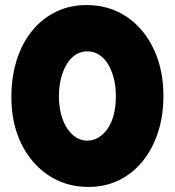

<svg xmlns="http://www.w3.org/2000/svg" viewBox="-20 -719 690 759"><path d="M330 20Q263 20 207.5 -6Q152 -32 111 -79.5Q70 -127 47.5 -191.5Q25 -256 25 -335Q25 -416 46.5 -483Q68 -550 108 -598.5Q148 -647 202.5 -673Q257 -699 322 -699Q389 -699 444.5 -673Q500 -647 540.5 -599Q581 -551 603.5 -485.5Q626 -420 626 -339Q626 -260 604 -194Q582 -128 542.5 -80Q503 -32 449 -6Q395 20 330 20ZM325 -163Q349 -163 370 -176Q391 -189 406.5 -212Q422 -235 430 -267Q438 -299 438 -339Q438 -379 429.5 -411Q421 -443 406 -467Q391 -491 370.5 -503.5Q350 -516 325 -516Q301 -516 280.5 -503.5Q260 -491 245 -467Q230 -443 221.5 -410.5Q213 -378 213 -339Q213 -300 221.5 -267.5Q230 -235 245 -212Q260 -189 280.5 -176Q301 -163 325 -163Z"/></svg>

Font: Fredoka SemiCondensed
Style: Bold
Weight: 700
Width: 4
Designer: Ben Nathan
Foundry: Milena B. Brandão, Ben Nathan
Version: Version 2.001